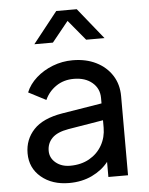

<svg xmlns="http://www.w3.org/2000/svg" viewBox="-55 -829 686 886"><g transform="rotate(-5 287.5 -386.0)"><path d="M230 12Q289 12 336 -10.5Q383 -33 412 -70V0H503V-366Q503 -421 476.5 -462.5Q450 -504 403 -527.5Q356 -551 294 -551Q246 -551 202 -534Q158 -517 125 -487.5Q92 -458 77 -421L158 -379Q175 -417 210 -441Q245 -465 292 -465Q345 -465 377.5 -437.5Q410 -410 410 -366V-341L226 -311Q135 -296 92.5 -250.5Q50 -205 50 -141Q50 -73 100.5 -30.5Q151 12 230 12ZM148 -144Q148 -179 171.5 -203Q195 -227 247 -236L410 -263V-229Q410 -184 389 -147Q368 -110 330 -88.5Q292 -67 241 -67Q201 -67 174.5 -89Q148 -111 148 -144ZM125 -640H211L287 -734L365 -640H450L334 -784H239Z"/></g></svg>

Font: Plus Jakarta Sans Medium
Style: Regular
Weight: 500
Designer: Gumpita Rahayu
Foundry: Tokotype
Version: Version 2.004; ttfautohint (v1.8.3)